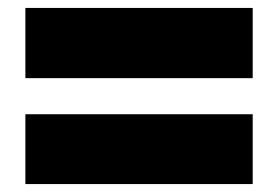

<svg xmlns="http://www.w3.org/2000/svg" viewBox="-20 -587 701 484"><path d="M617 -567V-390H44V-567ZM617 -299V-123H44V-299Z"/></svg>

Font: DVN-Poppins ExtBd
Style: Regular
Weight: 800
Designer: Ninad Kale (Devanagari), Jonny Pinhorn (Latin)
Foundry: Indian Type Foundry
Version: 4.004